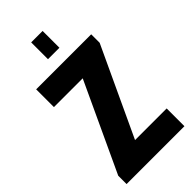

<svg xmlns="http://www.w3.org/2000/svg" viewBox="-272 -945 1009 1009"><g transform="rotate(-45 233.0 -440.5)"><path d="M19 0V-62L249 -556H35V-688H444V-625L214 -132H449V0ZM191 -756V-881H276V-756Z"/></g></svg>

Font: Archivo ExtraCondensed ExtraBold
Style: Regular
Weight: 800
Width: 2
Designer: Hector Gatti
Foundry: Omnibus-Type
Version: Version 2.001